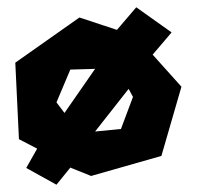

<svg xmlns="http://www.w3.org/2000/svg" viewBox="-20 -471 540 527"><path d="M333 -227 241 -110 312 -117 345 -205ZM173 -280 135 -190 157 -161 241 -282ZM22 -299 198 -423 301 -389 354 -451 451 -382 399 -321 478 -233 423 -43 230 12 173 -11 135 36 52 -10 82 -63 32 -89Z"/></svg>

Font: Super Mario
Style: Regular
Weight: 400
Version: Version 1.0